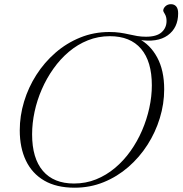

<svg xmlns="http://www.w3.org/2000/svg" viewBox="-20 -864 850 894"><path d="M129.5 -238.5Q129.5 -127 179.8 -68.2Q230 -9.5 324.5 -9.5Q379.5 -9.5 427.2 -28.8Q475 -48 515.5 -82Q556 -116 587.8 -160.8Q619.5 -205.5 641.5 -256.5Q663.5 -307.5 675.2 -361.2Q687 -415 687 -466.5Q687 -578 636.8 -636.8Q586.5 -695.5 491.5 -695.5Q437 -695.5 389 -676.2Q341 -657 300.8 -623Q260.5 -589 228.8 -544.2Q197 -499.5 174.8 -448.5Q152.5 -397.5 141 -343.8Q129.5 -290 129.5 -238.5ZM744.5 -448Q744.5 -380.5 724.2 -314.2Q704 -248 666.8 -189.8Q629.5 -131.5 577.8 -86.5Q526 -41.5 462.8 -15.8Q399.5 10 327.5 10Q243 10 186.2 -23Q129.5 -56 100.8 -116Q72 -176 72 -257Q72 -324.5 92 -390.8Q112 -457 149.2 -515.2Q186.5 -573.5 238.2 -618.5Q290 -663.5 353.5 -689.2Q417 -715 489 -715Q516 -715 538.5 -711.8Q561 -708.5 580.5 -704Q600 -699.5 619.2 -696.2Q638.5 -693 659.5 -693Q709.5 -693 732.5 -713.8Q755.5 -734.5 755.5 -766.5Q755.5 -785.5 747.8 -798.2Q740 -811 740 -814Q740 -825 750.2 -834.8Q760.5 -844.5 776 -844.5Q791.5 -844.5 800.5 -834Q809.5 -823.5 809.5 -802Q809.5 -734.5 761 -699.5Q712.5 -664.5 625 -679V-684Q679 -657 711.8 -596.8Q744.5 -536.5 744.5 -448Z"/></svg>

Font: Newsreader 60pt Light
Style: Italic
Weight: 300
Italic angle: -17°
Designer: Hugues Gentile
Foundry: Production Type
Version: Version 1.003